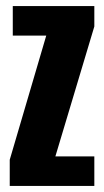

<svg xmlns="http://www.w3.org/2000/svg" viewBox="-20 -611 341 631"><path d="M12 0V-86L132 -494H22V-591H290V-524L162 -97H290V0Z"/></svg>

Font: Alumni Sans ExtraBold
Style: Regular
Weight: 800
Designer: Robert E. Leuschke
Foundry: Robert E. Leuschke
Version: Version 1.018